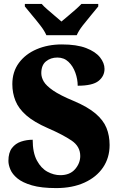

<svg xmlns="http://www.w3.org/2000/svg" viewBox="-20 -951 608 981"><path d="M267 10Q191 10 143 -4Q95 -18 69 -39.5Q43 -61 33 -85Q23 -109 23 -129Q23 -171 41 -194.5Q59 -218 87.5 -227.5Q116 -237 147 -237Q147 -171 168.5 -131Q190 -91 222.5 -73.5Q255 -56 288 -56Q337 -56 363.5 -86.5Q390 -117 390 -154Q390 -203 345.5 -233Q301 -263 225 -296Q154 -327 114.5 -361.5Q75 -396 59 -436Q43 -476 43 -521Q43 -584 76.5 -629.5Q110 -675 167.5 -699.5Q225 -724 296 -724Q372 -724 420 -705.5Q468 -687 491 -658Q514 -629 514 -599Q514 -562 483.5 -537.5Q453 -513 377 -513Q377 -546 365 -579.5Q353 -613 330 -635Q307 -657 273 -657Q239 -657 215 -637.5Q191 -618 191 -577Q191 -556 203.5 -534.5Q216 -513 251.5 -488.5Q287 -464 357 -435Q428 -405 468 -371Q508 -337 524 -297.5Q540 -258 540 -210Q540 -145 506.5 -95.5Q473 -46 411.5 -18Q350 10 267 10ZM217 -771Q207 -794 186.5 -820.5Q166 -847 144 -873Q122 -899 107 -918V-931H193Q202 -920 221 -903.5Q240 -887 260 -870Q280 -853 294 -841Q308 -853 328.5 -870Q349 -887 367.5 -903.5Q386 -920 396 -931H482V-918Q467 -899 445 -873Q423 -847 402.5 -820.5Q382 -794 372 -771Z"/></svg>

Font: Noto Serif Thai SemiCondensed Black
Style: Regular
Weight: 900
Width: 4
Designer: Monotype Design Team
Foundry: Monotype Imaging Inc.
Version: Version 2.002; ttfautohint (v1.8.4.7-5d5b)